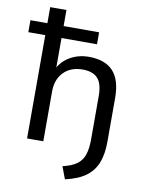

<svg xmlns="http://www.w3.org/2000/svg" viewBox="-112 -805 808 1060"><g transform="rotate(10 292.5 -275.0)"><path d="M327 186 301 117Q353 105 381 84Q409 63 420 29Q431 -5 431 -55V-299Q431 -369 403 -398.5Q375 -428 319 -428Q252 -428 212.5 -387.5Q173 -347 173 -279V0H82V-579H-13V-646H82V-736H173V-646H372V-579H173V-389H161Q182 -443 230.5 -473Q279 -503 341 -503Q431 -503 476.5 -454.5Q522 -406 522 -304V-58Q522 8 504 56.5Q486 105 444 137Q402 169 327 186Z"/></g></svg>

Font: Mulish Medium
Style: Regular
Weight: 500
Designer: Vernon Adams
Foundry: Vernon Adams
Version: Version 3.603; ttfautohint (v1.8.3)